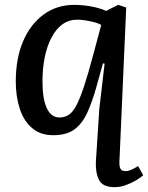

<svg xmlns="http://www.w3.org/2000/svg" viewBox="-20 -543 610 791"><path d="M472 122Q471 143 476.5 152.5Q482 162 497 162Q507 162 519.5 157Q532 152 549 141L570 179Q559 189 539.5 200.5Q520 212 497.5 220Q475 228 452 228Q403 228 388 198.5Q373 169 375 124L389 -93L411 -281L404 -282L378 -188Q361 -127 340.5 -81Q320 -35 287.5 -10.5Q255 14 199 14Q146 14 111.5 -16Q77 -46 61 -96.5Q45 -147 45 -207Q45 -302 75 -372.5Q105 -443 159.5 -483Q214 -523 286 -523Q306 -523 328.5 -520.5Q351 -518 374.5 -512.5Q398 -507 417 -498L467 -523L500 -512ZM225 -59Q247 -59 263.5 -70Q280 -81 295 -109.5Q310 -138 326.5 -188Q343 -238 364 -317L397 -440Q386 -447 368.5 -451.5Q351 -456 332.5 -459Q314 -462 299 -462Q264 -462 237.5 -443Q211 -424 192.5 -389Q174 -354 164.5 -308Q155 -262 155 -207Q155 -135 173 -97Q191 -59 225 -59Z"/></svg>

Font: Literata 18pt Medium
Style: Italic
Weight: 500
Italic angle: -2°
Designer: Latin by Veronika Burian and Jose Scaglione. Greek by Irene Vlachou. Cyrillic by Vera Evstafieva
Foundry: TypeTogether
Version: Version 3.103;gftools[0.9.29]